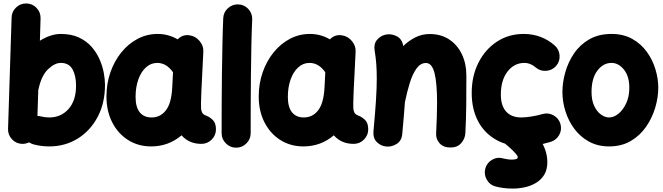

<svg xmlns="http://www.w3.org/2000/svg" viewBox="-20 -768 3822 1107"><path d="M132.8 -748Q167.5 -747.1 191.2 -721.9Q214.8 -696.8 213.9 -662.1L210 -533.2Q239.3 -551.8 270 -562Q300.8 -572.3 330.1 -572.3Q391.1 -572.3 435.1 -551.8Q479 -531.2 508.1 -498Q537.1 -464.8 554.2 -425.5Q571.3 -386.2 578.4 -347.9Q585.4 -309.6 585.4 -279.3Q585.4 -173.8 543 -93.8Q500.5 -13.7 427.7 31.2Q355 76.2 263.7 76.2Q217.3 76.2 173.3 64.5Q159.7 60.5 147.5 52.7Q128.9 62 107.4 61.5Q73.2 60.5 49.3 35.2Q25.4 9.8 26.4 -24.4L46.9 -667Q47.9 -701.7 73.2 -725.3Q98.6 -749 132.8 -748ZM216.3 -96.7Q239.3 -90.8 263.7 -90.8Q332 -90.8 375.2 -139.6Q418.5 -188.5 418.5 -273.9Q418.5 -332 397.9 -368.7Q377.4 -405.3 330.1 -405.3Q295.4 -405.3 257.3 -369.1Q219.2 -333 202.1 -254.4Q201.7 -251.5 200.7 -249L195.8 -99.6Q206.1 -99.1 216.3 -96.7Z M1141.1 61.5Q1069.8 61.5 1026.9 12.2Q951.2 76.2 851.6 76.2Q777.3 76.2 719 39.6Q660.6 2.9 627.2 -62.3Q593.8 -127.4 593.8 -211.9Q593.8 -285.6 616.5 -350.8Q639.2 -416 679.4 -465.8Q719.7 -515.6 773.2 -543.9Q826.7 -572.3 888.7 -572.3Q951.2 -572.3 1004.4 -541Q1031.7 -570.3 1072.8 -564.5Q1107.4 -559.6 1130.9 -531.5Q1154.3 -503.4 1152.3 -470.2L1141.1 -241.7Q1140.6 -228 1139.9 -208.3Q1139.2 -188.5 1138.9 -170.7Q1138.7 -152.8 1139.2 -143.6Q1140.1 -129.9 1145.5 -118.9Q1150.9 -107.9 1168.9 -101.1Q1189 -93.8 1207 -76.2Q1225.1 -58.6 1225.1 -22Q1225.1 12.2 1200.4 36.9Q1175.8 61.5 1141.1 61.5ZM854 -90.8Q904.3 -90.8 936.3 -131.6Q968.3 -172.4 973.1 -263.7Q973.1 -264.2 973.1 -265.1L977.5 -351.1Q939.9 -405.3 886.7 -405.3Q849.6 -405.3 821.3 -379.4Q793 -353.5 777.3 -309.1Q761.7 -264.6 761.7 -209.5Q761.7 -150.4 785.6 -120.6Q809.6 -90.8 854 -90.8Z M1354.5 -742.7Q1389.2 -741.2 1412.4 -715.6Q1435.5 -689.9 1434.1 -655.3Q1431.2 -593.8 1429.4 -511.5Q1427.7 -429.2 1426.8 -338.4Q1425.8 -247.6 1425.5 -159.7Q1425.3 -71.8 1425.3 0Q1425.3 34.2 1400.6 58.8Q1376 83.5 1341.3 83.5Q1307.1 83.5 1282.5 58.8Q1257.8 34.2 1257.8 0Q1257.8 -72.3 1258.1 -160.2Q1258.3 -248 1259.5 -339.6Q1260.7 -431.2 1262.5 -514.9Q1264.2 -598.6 1267.1 -663.1Q1268.6 -697.8 1294.4 -720.9Q1320.3 -744.1 1354.5 -742.7Z M2019 61.5Q1947.8 61.5 1904.8 12.2Q1829.1 76.2 1729.5 76.2Q1655.3 76.2 1596.9 39.6Q1538.6 2.9 1505.1 -62.3Q1471.7 -127.4 1471.7 -211.9Q1471.7 -285.6 1494.4 -350.8Q1517.1 -416 1557.4 -465.8Q1597.7 -515.6 1651.1 -543.9Q1704.6 -572.3 1766.6 -572.3Q1829.1 -572.3 1882.3 -541Q1909.7 -570.3 1950.7 -564.5Q1985.4 -559.6 2008.8 -531.5Q2032.2 -503.4 2030.3 -470.2L2019 -241.7Q2018.6 -228 2017.8 -208.3Q2017.1 -188.5 2016.8 -170.7Q2016.6 -152.8 2017.1 -143.6Q2018.1 -129.9 2023.4 -118.9Q2028.8 -107.9 2046.9 -101.1Q2066.9 -93.8 2085 -76.2Q2103 -58.6 2103 -22Q2103 12.2 2078.4 36.9Q2053.7 61.5 2019 61.5ZM1731.9 -90.8Q1782.2 -90.8 1814.2 -131.6Q1846.2 -172.4 1851.1 -263.7Q1851.1 -264.2 1851.1 -265.1L1855.5 -351.1Q1817.9 -405.3 1764.6 -405.3Q1727.5 -405.3 1699.2 -379.4Q1670.9 -353.5 1655.3 -309.1Q1639.6 -264.6 1639.6 -209.5Q1639.6 -150.4 1663.6 -120.6Q1687.5 -90.8 1731.9 -90.8Z M2133.3 -11.7Q2143.1 -116.2 2147.7 -188.7Q2152.3 -261.2 2152.3 -315.9Q2152.3 -361.8 2149.4 -399.7Q2146.5 -437.5 2140.1 -476.1Q2133.8 -514.2 2153.3 -537.6Q2172.9 -561 2201.2 -567.9Q2233.9 -575.7 2266.1 -559.8Q2298.3 -543.9 2305.2 -502.4Q2336.9 -533.7 2375 -552.7Q2413.1 -571.8 2457.5 -571.8Q2522.9 -571.8 2570.3 -540.3Q2617.7 -508.8 2643.3 -454.6Q2668.9 -400.4 2668.9 -332.5Q2668.9 -252.9 2668.2 -167.5Q2667.5 -82 2663.1 0.5Q2661.1 31.7 2639.2 57.1Q2617.2 82.5 2577.1 82.5Q2536.1 82.5 2514.4 57.9Q2492.7 33.2 2494.6 1Q2497.1 -49.3 2498.5 -93.3Q2500 -137.2 2500 -174.8Q2500 -290 2485.1 -347.4Q2470.2 -404.8 2436 -404.8Q2404.3 -404.8 2381.6 -373.3Q2358.9 -341.8 2342.8 -290.3Q2326.7 -238.8 2314.5 -178.2V-177.2Q2311.5 -138.2 2307.9 -93.3Q2304.2 -48.3 2299.3 3.9Q2295.9 43.9 2266.8 62Q2237.8 80.1 2206.1 76.7Q2175.8 73.7 2152.8 51.3Q2129.9 28.8 2133.3 -11.7Z M3186.5 -388.2Q3164.1 -362.3 3129.2 -359.6Q3094.2 -356.9 3068.4 -379.4Q3038.6 -405.3 3003.9 -405.3Q2944.8 -405.3 2906.2 -355.5Q2867.7 -305.7 2867.7 -222.2Q2867.7 -158.7 2898.2 -124.8Q2928.7 -90.8 2985.8 -90.8Q3010.3 -90.8 3044.9 -96.4Q3079.6 -102.1 3107.9 -110.4Q3141.1 -120.1 3171.6 -103Q3202.1 -85.9 3211.4 -52.7Q3220.7 -19.5 3203.9 10.5Q3187 40.5 3153.8 50.3Q3065.9 76.2 3000 76.2Q2908.7 76.2 2841.1 38.3Q2773.4 0.5 2736.6 -68.8Q2699.7 -138.2 2699.7 -232.4Q2699.7 -330.1 2738.8 -407Q2777.8 -483.9 2845.5 -528.1Q2913.1 -572.3 2999 -572.3Q3102.1 -572.3 3177.7 -506.3Q3203.6 -483.9 3206.3 -449Q3209 -414.1 3186.5 -388.2ZM2875 -61.5Q2896.5 -88.4 2931.2 -91.8Q2965.8 -95.2 2992.7 -73.7Q3011.7 -58.1 3036.1 -34.2Q3060.5 -10.3 3083.3 20.5Q3106 51.3 3120.8 88.4Q3135.7 125.5 3135.7 167.5Q3135.7 210.4 3117.7 239.7Q3099.6 269 3070.1 286.6Q3040.5 304.2 3005.4 311.8Q2970.2 319.3 2936 319.3Q2907.7 319.3 2882.1 315.9Q2856.4 312.5 2835.4 306.6Q2802.7 297.4 2785.9 266.6Q2769 235.8 2778.3 203.1Q2787.6 169.9 2818.1 152.6Q2848.6 135.3 2881.3 145.5Q2888.2 147.5 2903.3 149.9Q2918.5 152.3 2930.7 152.3Q2941.9 152.3 2953.6 149.7Q2965.3 147 2965.3 138.2Q2965.3 130.4 2950.7 114.5Q2936 98.6 2917.5 82Q2898.9 65.4 2887.2 56.2Q2860.4 34.7 2856.9 0Q2853.5 -34.7 2875 -61.5Z M3505.4 -572.3Q3574.7 -572.3 3625.5 -543.7Q3676.3 -515.1 3709.5 -469Q3742.7 -422.9 3759 -368.4Q3775.4 -314 3775.4 -262.7Q3775.4 -206.5 3757.8 -147.2Q3740.2 -87.9 3705.1 -37.1Q3669.9 13.7 3616.7 44.9Q3563.5 76.2 3492.2 76.2Q3426.3 76.2 3375.7 48.3Q3325.2 20.5 3291.3 -25.4Q3257.3 -71.3 3240 -126.7Q3222.7 -182.1 3222.7 -237.3Q3222.7 -293 3239.3 -351.6Q3255.9 -410.2 3290 -460.4Q3324.2 -510.7 3377.9 -541.5Q3431.6 -572.3 3505.4 -572.3ZM3505.4 -405.3Q3458 -405.3 3424.3 -360.8Q3390.6 -316.4 3390.6 -237.3Q3390.6 -189.9 3406 -157.2Q3421.4 -124.5 3444.8 -107.7Q3468.3 -90.8 3492.2 -90.8Q3519 -90.8 3545.9 -112.5Q3572.8 -134.3 3590.6 -172.9Q3608.4 -211.4 3608.4 -262.7Q3608.4 -328.1 3577.4 -366.7Q3546.4 -405.3 3505.4 -405.3Z"/></svg>

Font: Mikhak Black
Style: Regular
Weight: 900
Designer: Amin Abedi
Version: Version 3.3